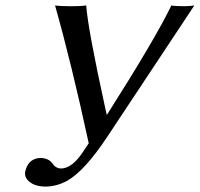

<svg xmlns="http://www.w3.org/2000/svg" viewBox="-20 -668 739 710"><path d="M376 -161.1Q292.5 -35.2 227.5 1Q189 21.5 149.4 22Q100.6 22 79.1 -5.9Q70.3 -19 73.2 -33.2Q82.5 -76.2 119.6 -83Q125.5 -84 130.9 -84Q159.7 -82.5 172.9 -64.9Q185.1 -45.9 204.6 -44.9Q242.2 -44.9 278.3 -94.2Q288.6 -108.4 308.1 -138.2Q244.6 -432.1 183.6 -647.9Q200.7 -645 243.2 -645Q281.2 -645 298.8 -647.9Q305.2 -560.1 368.7 -270.5Q372.1 -255.9 375 -242.7Q554.7 -525.4 613.8 -647.9Q626 -645 663.1 -645Q686.5 -645.5 698.7 -647.9Z"/></svg>

Font: Linux Biolinum Capitals O
Style: Italic Samll Caps
Weight: 400
Italic angle: -12°
Designer: Philipp H. Poll
Foundry: Philipp H. Poll
Version: Version 0.6.2